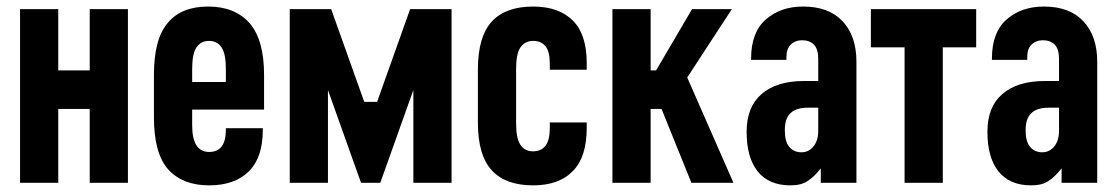

<svg xmlns="http://www.w3.org/2000/svg" viewBox="-20 -556 3397 584"><path d="M252.9 0V-224.6H157.2V0H41V-528.3H157.2V-341.8H252.9V-528.3H369.1V0Z M564.5 -222.7V-174.8Q564.5 -93.8 616.2 -93.8Q667 -93.8 667 -161.1V-166H779.3V-160.2Q779.3 -77.1 737.3 -35.2Q694.3 7.8 616.2 7.8Q536.1 7.8 492.2 -40Q448.2 -88.9 448.2 -199.2V-328.1Q448.2 -437.5 490.2 -486.3Q531.2 -536.1 613.3 -536.1Q694.3 -536.1 739.3 -485.4Q783.2 -434.6 783.2 -328.1V-222.7ZM564.5 -345.7V-306.6H667V-345.7Q667 -391.6 654.3 -411.1Q641.6 -431.6 615.2 -431.6Q590.8 -431.6 577.1 -411.1Q564.5 -391.6 564.5 -345.7Z M861.3 0V-528.3H987.3L1087.9 -246.1H1127L1227.5 -528.3H1353.5V0H1237.3V-282.2L1136.7 0H1078.1L977.5 -282.2V0Z M1433.6 -182.6V-344.7Q1433.6 -445.3 1476.6 -491.2Q1518.6 -536.1 1601.6 -536.1Q1679.7 -536.1 1722.7 -493.2Q1764.6 -451.2 1764.6 -364.3V-343.8H1652.3V-362.3Q1652.3 -398.4 1639.6 -415Q1626 -431.6 1601.6 -431.6Q1576.2 -431.6 1562.5 -411.1Q1549.8 -391.6 1549.8 -345.7V-181.6Q1549.8 -135.7 1562.5 -116.2Q1576.2 -95.7 1600.6 -95.7Q1627 -95.7 1639.6 -113.3Q1652.3 -129.9 1652.3 -167V-183.6H1764.6V-167Q1764.6 -78.1 1722.7 -36.1Q1680.7 7.8 1601.6 7.8Q1518.6 7.8 1476.6 -37.1Q1433.6 -83 1433.6 -182.6Z M1842.8 -528.3H1959V-341.8H1975.6L2085 -528.3H2206.1L2070.3 -320.3L2210.9 0H2083L1992.2 -224.6H1959V0H1842.8Z M2585 -368.2V0H2476.6V-43.9Q2455.1 -16.6 2435.5 -4.9Q2417 7.8 2383.8 7.8Q2318.4 7.8 2284.2 -35.2Q2251 -77.1 2251 -155.3Q2251 -230.5 2295.9 -269.5Q2341.8 -309.6 2424.8 -309.6H2468.8V-377Q2468.8 -406.2 2456.1 -419.9Q2442.4 -433.6 2419.9 -433.6Q2398.4 -433.6 2384.8 -419.9Q2372.1 -407.2 2372.1 -381.8V-374H2264.6V-377.9Q2264.6 -457 2308.6 -496.1Q2353.5 -536.1 2422.9 -536.1Q2501 -536.1 2543 -491.2Q2585 -446.3 2585 -368.2ZM2468.8 -158.2V-228.5H2438.5Q2402.3 -228.5 2385.7 -212.9Q2367.2 -197.3 2367.2 -160.2Q2367.2 -126 2379.9 -110.4Q2393.6 -92.8 2418 -92.8Q2439.5 -92.8 2454.1 -110.4Q2468.8 -127.9 2468.8 -158.2Z M2628.9 -528.3H2949.2V-412.1H2847.7V0H2731.4V-412.1H2628.9Z M3317.4 -368.2V0H3209V-43.9Q3187.5 -16.6 3168 -4.9Q3149.4 7.8 3116.2 7.8Q3050.8 7.8 3016.6 -35.2Q2983.4 -77.1 2983.4 -155.3Q2983.4 -230.5 3028.3 -269.5Q3074.2 -309.6 3157.2 -309.6H3201.2V-377Q3201.2 -406.2 3188.5 -419.9Q3174.8 -433.6 3152.3 -433.6Q3130.9 -433.6 3117.2 -419.9Q3104.5 -407.2 3104.5 -381.8V-374H2997.1V-377.9Q2997.1 -457 3041 -496.1Q3085.9 -536.1 3155.3 -536.1Q3233.4 -536.1 3275.4 -491.2Q3317.4 -446.3 3317.4 -368.2ZM3201.2 -158.2V-228.5H3170.9Q3134.8 -228.5 3118.2 -212.9Q3099.6 -197.3 3099.6 -160.2Q3099.6 -126 3112.3 -110.4Q3126 -92.8 3150.4 -92.8Q3171.9 -92.8 3186.5 -110.4Q3201.2 -127.9 3201.2 -158.2Z"/></svg>

Font: Dinish Condensed
Style: Bold
Weight: 700
Width: 3
Designer: Bert Driehuis
Foundry: Playbeing
Version: Version 3.006; git-39231f3c-release